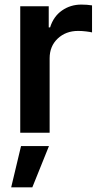

<svg xmlns="http://www.w3.org/2000/svg" viewBox="-20 -573 437 829"><path d="M67.4 0V-545.9H190.4V-454.6H196.3Q210.9 -502 247.6 -527.6Q284.2 -553.2 331.1 -553.2Q355.5 -553.2 377.4 -549.8V-433.1Q369.6 -435.1 352.1 -437.3Q334.5 -439.5 317.4 -439.5Q264.2 -439.5 229.2 -406.5Q194.3 -373.5 194.3 -321.3V0ZM28.3 235.8 70.8 57.6H191.4L119.6 235.8Z"/></svg>

Font: Inter SemiBold
Style: Regular
Weight: 600
Designer: Rasmus Andersson
Foundry: rsms
Version: Version 4.001;git-9221beed3